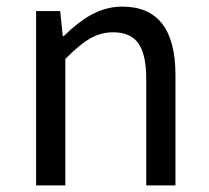

<svg xmlns="http://www.w3.org/2000/svg" viewBox="-20 -564 637 584"><path d="M89.8 0V-530.3H163.1L170.9 -454.1H173.8Q217.8 -497.1 254.9 -517.6Q301.8 -543.9 351.6 -543.9Q513.7 -543.9 513.7 -335.9V0H424.8V-324.2Q424.8 -398.4 400.9 -432.1Q377 -465.8 324.2 -465.8Q285.2 -465.8 251 -445.3Q222.7 -428.7 178.7 -384.8V0Z"/></svg>

Font: Bpmf GenYo Gothic R
Style: R
Weight: 400
Foundry: But Ko
Version: Version 1.320